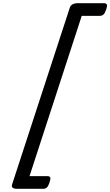

<svg xmlns="http://www.w3.org/2000/svg" viewBox="-20 -1115 694 1210"><path d="M649 -1055Q642 -1033 632.5 -1024Q623 -1015 608 -1015H495L166 -5H278Q293 -5 296.5 3.5Q300 12 292 35Q285 57 276 66Q267 75 252 75H91Q47 75 56 48L420 -1067Q429 -1095 473 -1095H634Q649 -1095 653 -1086.5Q657 -1078 649 -1055Z"/></svg>

Font: Playwrite CO
Style: Regular
Weight: 400
Designer: Veronika Burian, José Scaglione
Foundry: TypeTogether
Version: Version 1.000